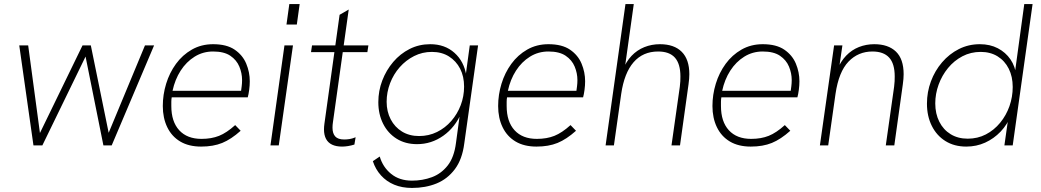

<svg xmlns="http://www.w3.org/2000/svg" viewBox="-20 -717 5134 947"><path d="M145 0 75 -493H119L177 -61L387 -493H428L516 -62L695 -493H740L531 0H490L402 -438L189 0Z M972 6Q911 6 869 -19Q827 -44 805 -89.5Q783 -135 783 -194Q783 -250 799.5 -304Q816 -358 848 -402Q880 -446 926.5 -472.5Q973 -499 1031 -499Q1098 -499 1137.5 -472Q1177 -445 1194.5 -403Q1212 -361 1212 -316Q1212 -296 1209 -273.5Q1206 -251 1202 -237H827Q825 -226 825 -215Q825 -204 825 -194Q825 -117 864 -74.5Q903 -32 974 -32Q1023 -32 1060.5 -47Q1098 -62 1140 -100L1167 -72Q1120 -30 1076 -12Q1032 6 972 6ZM1168 -261Q1170 -276 1172 -291Q1174 -306 1174 -322Q1174 -356 1160.5 -388.5Q1147 -421 1116 -442Q1085 -463 1031 -463Q981 -463 940 -437.5Q899 -412 871 -368.5Q843 -325 831 -269H1181Z M1314 0 1383 -493H1425L1355 0ZM1393 -596 1407 -697H1458L1444 -596Z M1667 6Q1638 6 1618 -3.5Q1598 -13 1588 -32Q1578 -51 1578 -79Q1578 -85 1578.5 -92Q1579 -99 1580 -106L1655 -644L1700 -670L1622 -113Q1621 -108 1620.5 -100.5Q1620 -93 1620 -87Q1620 -59 1633.5 -44Q1647 -29 1678 -29Q1690 -29 1703.5 -31Q1717 -33 1734 -40L1728 -4Q1712 1 1696.5 3.5Q1681 6 1667 6ZM1514 -460 1519 -493H1797L1792 -460Z M2012 210Q1963 210 1924.5 194Q1886 178 1859 148Q1832 118 1819 78L1853 55Q1868 107 1909 140.5Q1950 174 2012 174Q2064 174 2110 157Q2156 140 2188 99.5Q2220 59 2229 -12L2250 -167L2256 -161Q2225 -89 2166.5 -47.5Q2108 -6 2037 -6Q1979 -6 1936 -33Q1893 -60 1869.5 -107Q1846 -154 1846 -213Q1846 -269 1865.5 -320Q1885 -371 1919.5 -411.5Q1954 -452 2000.5 -475.5Q2047 -499 2102 -499Q2174 -499 2221.5 -456.5Q2269 -414 2280 -344L2276 -339L2297 -493H2338L2270 -10Q2260 69 2223.5 117.5Q2187 166 2133 188Q2079 210 2012 210ZM2047 -46Q2095 -46 2135.5 -66Q2176 -86 2206 -120.5Q2236 -155 2252.5 -198.5Q2269 -242 2269 -290Q2269 -340 2249.5 -378Q2230 -416 2194.5 -438.5Q2159 -461 2110 -461Q2063 -461 2022.5 -440.5Q1982 -420 1951.5 -385.5Q1921 -351 1904 -306.5Q1887 -262 1887 -215Q1887 -167 1907 -128.5Q1927 -90 1963 -68Q1999 -46 2047 -46Z M2626 6Q2565 6 2523 -19Q2481 -44 2459 -89.5Q2437 -135 2437 -194Q2437 -250 2453.5 -304Q2470 -358 2502 -402Q2534 -446 2580.5 -472.5Q2627 -499 2685 -499Q2752 -499 2791.5 -472Q2831 -445 2848.5 -403Q2866 -361 2866 -316Q2866 -296 2863 -273.5Q2860 -251 2856 -237H2481Q2479 -226 2479 -215Q2479 -204 2479 -194Q2479 -117 2518 -74.5Q2557 -32 2628 -32Q2677 -32 2714.5 -47Q2752 -62 2794 -100L2821 -72Q2774 -30 2730 -12Q2686 6 2626 6ZM2822 -261Q2824 -276 2826 -291Q2828 -306 2828 -322Q2828 -356 2814.5 -388.5Q2801 -421 2770 -442Q2739 -463 2685 -463Q2635 -463 2594 -437.5Q2553 -412 2525 -368.5Q2497 -325 2485 -269H2835Z M2967 0 3065 -697H3106L3060 -369L3051 -370Q3068 -413 3095 -441.5Q3122 -470 3158 -484.5Q3194 -499 3235 -499Q3305 -499 3342.5 -461.5Q3380 -424 3380 -351Q3380 -340 3379 -328Q3378 -316 3376 -301L3334 0H3292L3333 -289Q3335 -303 3335.5 -316Q3336 -329 3336 -340Q3336 -402 3309 -432.5Q3282 -463 3226 -463Q3151 -463 3105 -410Q3059 -357 3044 -254L3008 0Z M3683 6Q3622 6 3580 -19Q3538 -44 3516 -89.5Q3494 -135 3494 -194Q3494 -250 3510.5 -304Q3527 -358 3559 -402Q3591 -446 3637.5 -472.5Q3684 -499 3742 -499Q3809 -499 3848.5 -472Q3888 -445 3905.5 -403Q3923 -361 3923 -316Q3923 -296 3920 -273.5Q3917 -251 3913 -237H3538Q3536 -226 3536 -215Q3536 -204 3536 -194Q3536 -117 3575 -74.5Q3614 -32 3685 -32Q3734 -32 3771.5 -47Q3809 -62 3851 -100L3878 -72Q3831 -30 3787 -12Q3743 6 3683 6ZM3879 -261Q3881 -276 3883 -291Q3885 -306 3885 -322Q3885 -356 3871.5 -388.5Q3858 -421 3827 -442Q3796 -463 3742 -463Q3692 -463 3651 -437.5Q3610 -412 3582 -368.5Q3554 -325 3542 -269H3892Z M4024 0 4094 -493H4135L4117 -369L4108 -370Q4126 -414 4153.5 -442.5Q4181 -471 4216.5 -485Q4252 -499 4292 -499Q4361 -499 4399 -462.5Q4437 -426 4437 -351Q4437 -340 4436 -328Q4435 -316 4433 -301L4391 0H4349L4390 -289Q4392 -303 4392.5 -316Q4393 -329 4393 -340Q4393 -403 4365.5 -433Q4338 -463 4283 -463Q4213 -463 4165 -413Q4117 -363 4101 -254L4065 0Z M4746 6Q4687 6 4643.5 -21Q4600 -48 4576 -96Q4552 -144 4552 -206Q4552 -263 4571.5 -315.5Q4591 -368 4626.5 -409.5Q4662 -451 4709.5 -475Q4757 -499 4813 -499Q4863 -499 4901.5 -479Q4940 -459 4964 -424Q4988 -389 4993 -341L4982 -331L5032 -697H5073L4975 0H4934L4957 -162L4968 -152Q4949 -103 4915.5 -68Q4882 -33 4839 -13.5Q4796 6 4746 6ZM4753 -33Q4802 -33 4842.5 -54Q4883 -75 4913 -111.5Q4943 -148 4959 -193.5Q4975 -239 4975 -288Q4975 -339 4955.5 -378Q4936 -417 4900.5 -439Q4865 -461 4817 -461Q4768 -461 4727 -439.5Q4686 -418 4656 -381.5Q4626 -345 4609.5 -299.5Q4593 -254 4593 -207Q4593 -156 4613 -116.5Q4633 -77 4669 -55Q4705 -33 4753 -33Z"/></svg>

Font: Hanken Grotesk ExtraLight
Style: Italic
Weight: 250
Italic angle: -8°
Designer: Alfredo Marco Pradil
Foundry: Hanken Design Co.
Version: Version 3.013